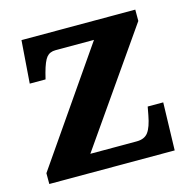

<svg xmlns="http://www.w3.org/2000/svg" viewBox="-85 -620 699 704"><g transform="rotate(-15 264.5 -268.0)"><path d="M18 0V-41L313 -468H167Q145 -468 133 -453.5Q121 -439 110 -398L104 -374H44L56 -536H488V-493L192 -68H368Q398 -68 412 -87Q426 -106 434 -149L440 -181H499L494 0Z"/></g></svg>

Font: Noto Serif Gujarati
Style: Bold
Weight: 700
Version: Version 2.102